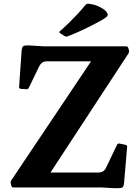

<svg xmlns="http://www.w3.org/2000/svg" viewBox="-20 -995 740 1019"><path d="M51.3 0Q42.2 0 39.8 -10L37 -21.9Q35.4 -31 40.8 -39.4L485.6 -702.9L493.2 -669.6H231.7Q213.8 -669.6 204.4 -662.9Q195 -656.2 188.2 -643.5L132.8 -528.7Q129 -520 118.6 -521.6L90.1 -523.4Q79.9 -525.8 81.5 -534.8L94.5 -723.1Q96.1 -738.4 99.5 -745.3Q102.9 -752.1 115 -753.5Q127.1 -754.9 152.4 -752.9L212.7 -749H649.6Q658.8 -749 661.2 -739L664.6 -727.2Q666.1 -718 660.7 -709.6L230.3 -52.5L212.9 -79.4H499.8Q517.7 -79.4 527.6 -86.1Q537.5 -92.8 543.3 -106L600.8 -225.9Q604.3 -235.3 614.9 -232.9L646 -226.4Q656.2 -224.8 654.6 -214.8L638.7 -27.1Q637.6 -12.9 633.9 -5.5Q630.2 1.8 618.6 3.1Q607 4.4 580.6 3.4L520.9 0ZM299.7 -818.7Q291.1 -823.7 298.1 -829.8Q320.3 -848.8 343.4 -871.3Q366.6 -893.9 389.7 -918.4Q412.8 -943 433 -968.1Q439 -975.7 449 -975.2Q478.7 -972.2 501.9 -961.6Q525 -951 540.3 -937.8Q549.8 -926.7 551.6 -919.3Q553.4 -912 544.7 -904.7Q536 -897.4 513.2 -884.3Q471.1 -860.9 424.2 -838.8Q377.4 -816.6 338.9 -802.2Q330.9 -799.2 321.7 -804.2Z"/></svg>

Font: Hahmlet
Style: Regular
Weight: 400
Designer: Minjoo Ham & Mark Frömberg
Foundry: hypertype
Version: Version 1.002